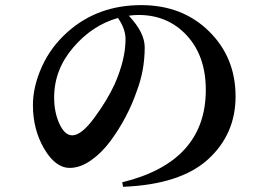

<svg xmlns="http://www.w3.org/2000/svg" viewBox="-20 -720 1040 743"><path d="M436.5 -650.4Q337.9 -623 263.7 -536.6Q189.5 -450.2 189.5 -342.8Q189.5 -285.2 210 -240.7Q230.5 -196.3 259.8 -196.3Q294.9 -196.3 344.7 -263.7Q394.5 -331.1 423.8 -394.5Q465.8 -490.2 465.8 -568.4Q465.8 -608.4 436.5 -650.4ZM456.1 2.9 453.1 -14.6Q776.4 -93.8 776.4 -372.1Q776.4 -502.9 703.1 -582.5Q629.9 -662.1 515.6 -662.1Q496.1 -662.1 478.5 -659.2Q540 -593.8 540 -537.1Q540 -447.3 508.8 -366.2Q492.2 -317.4 466.3 -268.1Q440.4 -218.8 406.7 -173.3Q373 -127.9 331.5 -99.1Q290 -70.3 250 -70.3Q194.3 -70.3 150.9 -144.5Q107.4 -218.8 107.4 -313.5Q107.4 -384.8 142.1 -461.9Q176.8 -539.1 243.2 -597.7Q359.4 -700.2 526.4 -700.2Q685.5 -700.2 788.6 -599.1Q891.6 -498 891.6 -346.7Q891.6 -200.2 784.7 -103Q677.7 -5.9 456.1 2.9Z"/></svg>

Font: GenRyuMin TW TTF Bold
Style: Regular
Weight: 700
Version: Version 1.300